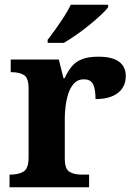

<svg xmlns="http://www.w3.org/2000/svg" viewBox="-20 -786 563 806"><path d="M20 0V-53H23Q57 -53 78.5 -65.5Q100 -78 100 -125V-415Q100 -459 80.5 -471Q61 -483 28 -483H25V-536H227L246.5 -458H251.6Q265 -488 282 -508Q299 -528 325.5 -538Q352 -548 393 -548Q451.6 -548 479.8 -526.9Q508 -505.8 508 -467Q508 -421 474.5 -395.5Q441 -370 381 -370Q381 -411 371 -432Q361 -453 332 -453Q306 -453 290 -435Q274 -417 266 -390.5Q258 -364 255 -337Q252 -310 252 -293V-120Q252 -76 272 -64.5Q292 -53 322 -53H354V0ZM180 -619Q195 -638 213.5 -664Q232 -690 249.5 -717Q267 -744 277 -766H434V-756Q425 -743 403.5 -723Q382 -703 355 -681Q328 -659 300 -639.5Q272 -620 248 -606H180Z"/></svg>

Font: Noto Serif Vithkuqi
Style: Regular
Weight: 400
Version: Version 1.005